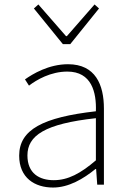

<svg xmlns="http://www.w3.org/2000/svg" viewBox="-20 -828 576 861"><path d="M218 13C288 13 354 -26 408 -70H411L416 0H446V-341C446 -448 408 -540 285 -540C198 -540 126 -496 92 -472L110 -444C144 -470 207 -507 282 -507C391 -507 413 -414 410 -329C173 -302 66 -247 66 -130C66 -30 136 13 218 13ZM221 -20C157 -20 103 -50 103 -131C103 -220 181 -273 410 -298V-109C341 -50 285 -20 221 -20ZM262 -630H295L424 -790L404 -808L280 -666H276L152 -808L132 -790Z"/></svg>

Font: Kinto Sans Thin
Style: Regular
Weight: 100
Designer: Authors: Ryoko NISHIZUKA  (kana & ideographs); Paul D. Hunt (Latin, Greek & Cyrillic); Wenlong ZHANG  (bopomofo); Sandol
Foundry: Adobe Systems Incorporated, ookami Inc.
Version: Version 0.001